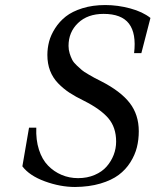

<svg xmlns="http://www.w3.org/2000/svg" viewBox="-20 -727 617 762"><path d="M68.8 -66.9 95.2 -220.2H124Q122.1 -171.9 134.5 -133.1Q147 -94.2 170.4 -70.1Q193.8 -45.9 224.4 -33Q254.9 -20 290 -20Q326.2 -20 355.7 -32.7Q385.3 -45.4 403.3 -66.2Q421.4 -86.9 431.2 -112.3Q440.9 -137.7 440.9 -165Q440.9 -221.7 409.7 -258.1Q378.4 -294.4 313 -327.1Q279.8 -343.3 255.6 -359.1Q231.4 -375 210.4 -396.7Q189.5 -418.5 178.7 -446.5Q168 -474.6 168 -508.8Q168 -535.6 174.8 -561.8Q181.6 -587.9 198.7 -614.7Q215.8 -641.6 241.2 -661.6Q266.6 -681.6 307.1 -694.3Q347.7 -707 397.9 -707Q447.3 -707 496.8 -693.6Q546.4 -680.2 577.1 -655.8L541 -516.1H512.2Q521.5 -594.2 491.9 -633.1Q462.4 -671.9 391.1 -671.9Q327.6 -671.9 289.8 -635.7Q252 -599.6 252 -544.9Q252 -529.3 256.6 -514.6Q261.2 -500 266.8 -489.3Q272.5 -478.5 285.2 -466.8Q297.9 -455.1 305.2 -448.7Q312.5 -442.4 330.3 -432.1Q348.1 -421.9 354.7 -418.2Q361.3 -414.6 380.9 -404.8Q458.5 -365.2 494.6 -318.6Q530.8 -272 530.8 -206.1Q530.8 -172.4 523.2 -142.1Q515.6 -111.8 497.3 -82.8Q479 -53.7 450.9 -32.7Q422.9 -11.7 378.4 1.5Q334 14.6 277.8 15.1Q219.2 15.1 158 -7.3Q96.7 -29.8 68.8 -66.9Z"/></svg>

Font: Linguistics Pro
Style: Italic
Weight: 400
Italic angle: -12°
Designer: Stefan Peev, Context Ltd
Foundry: Stefan Peev, Context Ltd
Version: Version 001.000